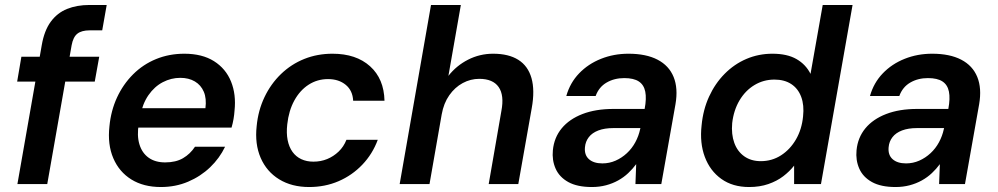

<svg xmlns="http://www.w3.org/2000/svg" viewBox="-20 -740 4013 772"><path d="M50 0 148 -559Q158 -617 184 -652.5Q210 -688 249.5 -704Q289 -720 340 -720H409L391 -618H341Q308 -618 291 -604.5Q274 -591 268 -558L170 0ZM49 -412 66 -512H379L361 -412Z M627 12Q557 12 508 -18.5Q459 -49 435.5 -104Q412 -159 420 -232Q426 -295 450.5 -348Q475 -401 515 -441Q555 -481 607.5 -502.5Q660 -524 721 -524Q793 -524 840.5 -494Q888 -464 909 -412Q930 -360 923 -295Q922 -279 919 -261.5Q916 -244 911 -227H504L518 -305H806Q811 -344 799.5 -371Q788 -398 763.5 -412.5Q739 -427 705 -427Q668 -427 634.5 -409.5Q601 -392 577 -357.5Q553 -323 543 -271L538 -242Q530 -195 540.5 -160Q551 -125 577.5 -106Q604 -87 644 -87Q687 -87 716 -104Q745 -121 764 -150H885Q863 -104 825 -67.5Q787 -31 736.5 -9.5Q686 12 627 12Z M1223 12Q1153 12 1102.5 -19Q1052 -50 1028 -105.5Q1004 -161 1012 -233Q1018 -296 1043.5 -349.5Q1069 -403 1110 -442.5Q1151 -482 1203.5 -503Q1256 -524 1317 -524Q1412 -524 1468 -473.5Q1524 -423 1526 -335H1400Q1398 -376 1370 -399Q1342 -422 1299 -422Q1256 -422 1221 -399.5Q1186 -377 1163.5 -336Q1141 -295 1135 -240Q1131 -205 1136.5 -177Q1142 -149 1156 -129.5Q1170 -110 1191.5 -100Q1213 -90 1240 -90Q1270 -90 1295.5 -100.5Q1321 -111 1341.5 -130.5Q1362 -150 1373 -178H1499Q1478 -121 1437 -78Q1396 -35 1341.5 -11.5Q1287 12 1223 12Z M1587 0 1713 -720H1833L1783 -435Q1815 -476 1862 -500Q1909 -524 1963 -524Q2025 -524 2064 -499.5Q2103 -475 2117 -426Q2131 -377 2118 -305L2064 0H1945L1996 -294Q2008 -357 1985 -390Q1962 -423 1907 -423Q1872 -423 1840.5 -406Q1809 -389 1786.5 -357Q1764 -325 1756 -280L1707 0Z M2360 12Q2301 12 2265 -8Q2229 -28 2214 -62Q2199 -96 2203 -136Q2208 -187 2238.5 -224Q2269 -261 2322 -281.5Q2375 -302 2447 -302H2572Q2580 -344 2574.5 -371.5Q2569 -399 2548.5 -412.5Q2528 -426 2490 -426Q2450 -426 2419 -408Q2388 -390 2375 -354H2257Q2272 -407 2308.5 -445Q2345 -483 2396.5 -503.5Q2448 -524 2507 -524Q2578 -524 2624 -500Q2670 -476 2688.5 -430.5Q2707 -385 2696 -321L2639 0H2535L2538 -80Q2524 -61 2506 -44Q2488 -27 2465.5 -14.5Q2443 -2 2416.5 5Q2390 12 2360 12ZM2402 -83Q2430 -83 2455 -94Q2480 -105 2500.5 -124Q2521 -143 2534.5 -168Q2548 -193 2554 -221L2555 -225H2446Q2411 -225 2386 -215.5Q2361 -206 2347.5 -188.5Q2334 -171 2332 -148Q2329 -117 2348 -100Q2367 -83 2402 -83Z M2992 12Q2926 12 2880.5 -20.5Q2835 -53 2814 -109Q2793 -165 2801 -236Q2807 -299 2831 -351.5Q2855 -404 2893.5 -443Q2932 -482 2981 -503Q3030 -524 3086 -524Q3145 -524 3182.5 -502.5Q3220 -481 3239 -443L3288 -720H3408L3281 0H3173V-74Q3155 -51 3129.5 -31.5Q3104 -12 3069.5 0Q3035 12 2992 12ZM3039 -92Q3084 -92 3120.5 -115.5Q3157 -139 3180.5 -179.5Q3204 -220 3209 -272Q3214 -317 3201.5 -350.5Q3189 -384 3161.5 -402Q3134 -420 3094 -420Q3050 -420 3013.5 -398Q2977 -376 2953.5 -336.5Q2930 -297 2924 -245Q2920 -200 2932.5 -165.5Q2945 -131 2972.5 -111.5Q3000 -92 3039 -92Z M3581 12Q3522 12 3486 -8Q3450 -28 3435 -62Q3420 -96 3424 -136Q3429 -187 3459.5 -224Q3490 -261 3543 -281.5Q3596 -302 3668 -302H3793Q3801 -344 3795.5 -371.5Q3790 -399 3769.5 -412.5Q3749 -426 3711 -426Q3671 -426 3640 -408Q3609 -390 3596 -354H3478Q3493 -407 3529.5 -445Q3566 -483 3617.5 -503.5Q3669 -524 3728 -524Q3799 -524 3845 -500Q3891 -476 3909.5 -430.5Q3928 -385 3917 -321L3860 0H3756L3759 -80Q3745 -61 3727 -44Q3709 -27 3686.5 -14.5Q3664 -2 3637.5 5Q3611 12 3581 12ZM3623 -83Q3651 -83 3676 -94Q3701 -105 3721.5 -124Q3742 -143 3755.5 -168Q3769 -193 3775 -221L3776 -225H3667Q3632 -225 3607 -215.5Q3582 -206 3568.5 -188.5Q3555 -171 3553 -148Q3550 -117 3569 -100Q3588 -83 3623 -83Z"/></svg>

Font: DM Sans 12pt SemiBold
Style: Italic
Weight: 600
Italic angle: -10°
Version: Version 4.004;gftools[0.9.30]